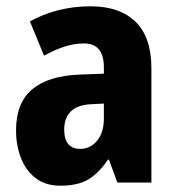

<svg xmlns="http://www.w3.org/2000/svg" viewBox="-20 -580 560 610"><path d="M268 -560Q360 -560 410.5 -511Q461 -462 461 -363V0H353L326 -73H323Q295 -31 261.5 -10.5Q228 10 172 10Q125 10 94 -13.5Q63 -37 47 -77Q31 -117 31 -166Q31 -253 82 -296Q133 -339 232 -343L310 -346V-366Q310 -442 247 -442Q218 -442 187 -432.5Q156 -423 120 -403L75 -512Q116 -535 165 -547.5Q214 -560 268 -560ZM271 -249Q226 -247 205 -226Q184 -205 184 -169Q184 -107 235 -107Q267 -107 288.5 -133Q310 -159 310 -203V-251Z"/></svg>

Font: Noto Sans Kannada Condensed ExtraBold
Style: Regular
Weight: 800
Width: 3
Designer: Jelle Bosma - Monotype Design Team
Foundry: Monotype Imaging Inc.
Version: Version 2.005; ttfautohint (v1.8.4.7-5d5b)